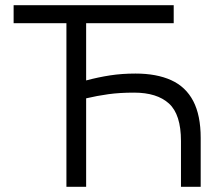

<svg xmlns="http://www.w3.org/2000/svg" viewBox="-20 -720 851 740"><path d="M32.5 -630.5V-700H649.5V-630.5ZM236 0V-700H312V-410Q359 -422.5 404.5 -429.5Q450 -436.5 502.5 -436.5Q583.5 -436.5 639.8 -411Q696 -385.5 724.8 -330.5Q753.5 -275.5 753.5 -188.5V0H677.5V-176.5Q677.5 -279 631.2 -321Q585 -363 497 -363Q441.5 -363 398 -357Q354.5 -351 312 -341V0Z"/></svg>

Font: Geologica Roman ExtraLight
Style: Regular
Weight: 250
Designer: Sindre Bremnes, Frode Helland
Foundry: Monokrom Skriftforlag AS
Version: Version 1.010;gftools[0.9.28]